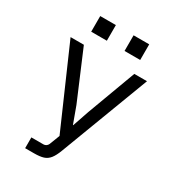

<svg xmlns="http://www.w3.org/2000/svg" viewBox="-210 -1010 1020 1127"><g transform="rotate(30 300.0 -446.0)"><path d="M139 -73H221Q231 -73 239 -78.5Q247 -84 251 -93L278 -163L44 -698H134L273 -370L314 -258H316L354 -369L476 -698H562L334 -96Q319 -56 302.5 -35.5Q286 -15 262.5 -7.5Q239 0 199 0H139ZM465 -892V-786H359V-892ZM239 -892V-786H133V-892Z"/></g></svg>

Font: iA Writer Duo V
Style: Regular
Weight: 400
Designer: Mike Abbink, Paul van der Laan, Pieter van Rosmalen, Oliver Reichenstein
Foundry: Information Architects Inc.
Version: Version 2.000